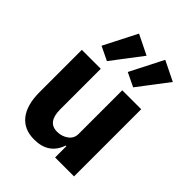

<svg xmlns="http://www.w3.org/2000/svg" viewBox="-232 -930 1061 1061"><g transform="rotate(45 298.0 -400.0)"><path d="M205 -579 124 -618 223 -812 339 -755ZM410 -579 329 -618 428 -812 544 -755ZM227 12Q147 12 105 -41.5Q63 -95 63 -195V-525H211V-208Q211 -108 286 -108Q323 -108 351 -128.5Q379 -149 379 -184V-525H527V0H379V-88H374Q340 12 227 12Z"/></g></svg>

Font: Anuphan
Style: Bold
Weight: 700
Designer: Mike Abbink, Paul van der Laan, Pieter van Rosmalen, Mint Tantisuwanna
Foundry: Bold Monday; Cadson Demak
Version: Version 3.002;hotconv 1.0.109;makeotfexe 2.5.65596